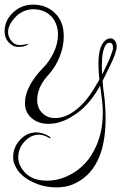

<svg xmlns="http://www.w3.org/2000/svg" viewBox="-23 -607 525 831"><path d="M221 204Q162 204 113 178Q61 153 41 107Q34 93 34 72Q34 31 63 -1Q93 -34 134 -34Q161 -34 190 -17Q196 -13 196 -10Q196 -9 194 -9Q190 -9 188 -11Q166 -24 145 -24Q110 -24 82 7Q56 36 56 73Q56 90 62 105Q93 175 181 175Q221 175 260 159Q343 124 384 44Q422 -26 422 -120Q422 -145 419 -169L416 -193Q415 -207 410 -236L404 -226Q402 -222 402 -222Q356 -144 295 -107Q241 -71 187 -71Q142 -71 114 -96Q85 -120 85 -161Q85 -232 164 -314Q191 -341 209 -379Q228 -418 228 -459Q228 -492 211 -521Q180 -567 121 -567Q84 -567 52 -541Q12 -504 12 -468Q12 -443 33 -423Q44 -412 63 -412Q74 -412 87 -415Q98 -418 100 -418Q91 -404 59 -404Q41 -404 32 -410Q-3 -430 -3 -472Q-3 -513 25 -544Q64 -587 120 -587Q177 -587 214 -551Q253 -515 253 -450Q253 -406 235 -361Q217 -317 190 -287Q138 -232 138 -175Q138 -139 160 -118Q181 -96 216 -96Q257 -96 300 -127Q349 -163 388 -230L396 -244Q399 -248 401.5 -252.5Q404 -257 407 -262Q405 -281 404 -298Q403 -315 403 -330Q403 -341 403.5 -350.5Q404 -360 405 -368Q410 -406 425 -424Q439 -441 455 -441Q466 -441 473 -432Q482 -423 482 -405Q482 -392 474 -370Q468 -353 454.5 -325Q441 -297 421 -257Q421 -244 430 -176Q432 -155 433 -134.5Q434 -114 434 -94Q434 133 290 192Q260 204 221 204ZM419 -284Q430 -307 438.5 -324.5Q447 -342 452 -355Q463 -382 466 -395V-401Q466 -422 451 -422Q438 -422 430 -404Q424 -391 421 -372.5Q418 -354 418 -325Q418 -316 418 -305.5Q418 -295 419 -284Z"/></svg>

Font: Puppies Play
Style: Regular
Weight: 400
Designer: Robert E. Leuschke
Foundry: Robert E. Leuschke
Version: Version 1.010; ttfautohint (v1.8.3)